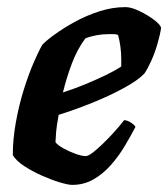

<svg xmlns="http://www.w3.org/2000/svg" viewBox="-20 -520 473 540"><path d="M183 0Q172 0 148.5 -7Q125 -14 98 -26Q71 -38 48 -53Q25 -68 16 -84Q16 -128 24.5 -175.5Q33 -223 46.5 -266.5Q60 -310 74.5 -343.5Q89 -377 99 -394Q109 -405 133 -422.5Q157 -440 189.5 -458Q222 -476 259 -488Q296 -500 333 -500Q349 -500 372 -489Q395 -478 413.5 -464Q432 -450 433 -441Q430 -421 422.5 -395.5Q415 -370 405 -348Q395 -326 386 -313Q368 -294 327.5 -272Q287 -250 238.5 -230.5Q190 -211 145 -197Q139 -164 138 -150.5Q137 -137 136 -120Q142 -112 158 -103Q174 -94 192 -87.5Q210 -81 221 -81Q228 -81 240.5 -90.5Q253 -100 269 -115.5Q285 -131 300.5 -148Q316 -165 329 -182Q338 -182 348.5 -175Q359 -168 361 -163Q348 -138 331 -109.5Q314 -81 292 -56Q270 -31 243 -15.5Q216 0 183 0ZM157 -260Q191 -271 221 -283.5Q251 -296 277 -308.5Q303 -321 321 -333Q321 -338 321 -343.5Q321 -349 321 -354Q321 -372 318.5 -390Q316 -408 312 -422Q305 -424 299 -424Q293 -424 286 -424Q269 -424 252 -421Q235 -418 220 -412Q197 -381 182 -341Q167 -301 157 -260Z"/></svg>

Font: Texturina 12pt ExtraBold
Style: Italic
Weight: 800
Italic angle: -11°
Designer: Guillermo Torres Carreño
Foundry: Omnibus-Type
Version: Version 1.002